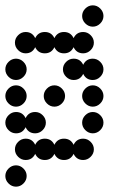

<svg xmlns="http://www.w3.org/2000/svg" viewBox="-20 -600 472 720"><path d="M12 88Q0 76 0 60Q0 44 12 32Q24 20 40 20Q56 20 68 32Q80 44 80 60Q80 76 68 88Q56 100 40 100Q24 100 12 88ZM76 -80Q101 -80 112 -57Q123 -80 148 -80Q173 -80 184 -57Q195 -80 220 -80Q245 -80 256 -57Q267 -80 292 -80Q308 -80 320 -68Q332 -56 332 -40Q332 -24 320 -12Q308 0 292 0Q267 0 256 -23Q245 0 220 0Q195 0 184 -23Q173 0 148 0Q123 0 112 -23Q101 0 76 0Q60 0 48 -12Q36 -24 36 -40Q36 -56 48 -68Q60 -80 76 -80ZM300 -112Q288 -124 288 -140Q288 -156 300 -168Q312 -180 328 -180Q344 -180 356 -168Q368 -156 368 -140Q368 -124 356 -112Q344 -100 328 -100Q312 -100 300 -112ZM40 -180Q65 -180 76 -157Q87 -180 112 -180Q128 -180 140 -168Q152 -156 152 -140Q152 -124 140 -112Q128 -100 112 -100Q87 -100 76 -123Q65 -100 40 -100Q24 -100 12 -112Q0 -124 0 -140Q0 -156 12 -168Q24 -180 40 -180ZM300 -212Q288 -224 288 -240Q288 -256 300 -268Q312 -280 328 -280Q344 -280 356 -268Q368 -256 368 -240Q368 -224 356 -212Q344 -200 328 -200Q312 -200 300 -212ZM156 -212Q144 -224 144 -240Q144 -256 156 -268Q168 -280 184 -280Q200 -280 212 -268Q224 -256 224 -240Q224 -224 212 -212Q200 -200 184 -200Q168 -200 156 -212ZM12 -212Q0 -224 0 -240Q0 -256 12 -268Q24 -280 40 -280Q56 -280 68 -268Q80 -256 80 -240Q80 -224 68 -212Q56 -200 40 -200Q24 -200 12 -212ZM256 -380Q281 -380 292 -357Q303 -380 328 -380Q344 -380 356 -368Q368 -356 368 -340Q368 -324 356 -312Q344 -300 328 -300Q303 -300 292 -323Q281 -300 256 -300Q240 -300 228 -312Q216 -324 216 -340Q216 -356 228 -368Q240 -380 256 -380ZM12 -312Q0 -324 0 -340Q0 -356 12 -368Q24 -380 40 -380Q56 -380 68 -368Q80 -356 80 -340Q80 -324 68 -312Q56 -300 40 -300Q24 -300 12 -312ZM76 -480Q101 -480 112 -457Q123 -480 148 -480Q173 -480 184 -457Q195 -480 220 -480Q245 -480 256 -457Q267 -480 292 -480Q308 -480 320 -468Q332 -456 332 -440Q332 -424 320 -412Q308 -400 292 -400Q267 -400 256 -423Q245 -400 220 -400Q195 -400 184 -423Q173 -400 148 -400Q123 -400 112 -423Q101 -400 76 -400Q60 -400 48 -412Q36 -424 36 -440Q36 -456 48 -468Q60 -480 76 -480ZM300 -512Q288 -524 288 -540Q288 -556 300 -568Q312 -580 328 -580Q344 -580 356 -568Q368 -556 368 -540Q368 -524 356 -512Q344 -500 328 -500Q312 -500 300 -512Z"/></svg>

Font: Dotrice Condensed
Style: Regular
Weight: 400
Width: 2
Monospace: yes
Designer: Paul Flo Williams
Foundry: His Deeds Are Dust
Version: Version 1.001